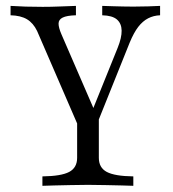

<svg xmlns="http://www.w3.org/2000/svg" viewBox="-20 -435 578 642"><path d="M257.3 22.6 104 -331.5Q91.1 -358.1 70.2 -370.6Q49.2 -383.1 15.3 -383.9V-415.3Q41.1 -413.7 65.7 -412.9Q90.3 -412.1 122.6 -412.1Q150.8 -412.1 179.4 -413.3Q208.1 -414.5 233.9 -415.3V-383.9Q203.2 -383.1 189.5 -376.2Q175.8 -369.4 175.8 -356Q175.8 -342.7 185.5 -320.2L298.4 -59.7L285.5 -57.3L373.4 -275Q387.1 -308.9 386.7 -332.7Q386.3 -356.5 371 -369.8Q355.6 -383.1 321.8 -383.9V-415.3Q343.5 -414.5 360.1 -414.1Q376.6 -413.7 391.9 -413.3Q407.3 -412.9 425.8 -412.9Q453.2 -412.9 475.8 -413.7Q498.4 -414.5 515.3 -415.3V-383.9Q493.5 -383.1 475.4 -373.8Q457.3 -364.5 442.3 -345.2Q427.4 -325.8 413.7 -292.7L287.1 22.6ZM121.8 186.3V154.8Q184.7 154 211.3 139.9Q237.9 125.8 237.9 92.7V-128.2L287.1 -25L310.5 -81.5V92.7Q310.5 125.8 337.1 139.9Q363.7 154 425.8 154.8V186.3Q411.3 185.5 386.7 185.1Q362.1 184.7 332.7 183.9Q303.2 183.1 274.2 183.1Q245.2 183.1 215.7 183.9Q186.3 184.7 161.7 185.1Q137.1 185.5 121.8 186.3Z"/></svg>

Font: Playfair 12pt Light
Style: Regular
Weight: 300
Designer: Claus Eggers Sørensen
Foundry: Claus Eggers Sørensen
Version: Version 2.000;gftools[0.9.28]